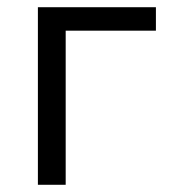

<svg xmlns="http://www.w3.org/2000/svg" viewBox="-20 -512 472 532"><path d="M85 0V-492H412V-427H162V0Z"/></svg>

Font: Wix Madefor Text
Style: Regular
Weight: 400
Designer: Dalton Maag Ltd
Foundry: Dalton Maag Ltd
Version: Version 3.100